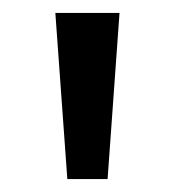

<svg xmlns="http://www.w3.org/2000/svg" viewBox="-20 -734 271 298"><path d="M165.5 -713.9 147 -456.1H84.5L65.9 -713.9Z"/></svg>

Font: Open Sans Medium
Style: Regular
Weight: 500
Designer: Monotype Design Team
Foundry: Monotype Imaging Inc.
Version: Version 3.000